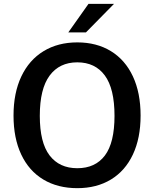

<svg xmlns="http://www.w3.org/2000/svg" viewBox="-20 -971 804 1001"><path d="M50.5 -368.5Q50.5 -486.5 91.2 -572.5Q132 -658.5 207 -704.2Q282 -750 383 -750Q483.5 -750 558 -704.5Q632.5 -659 672.8 -573Q713 -487 713 -368.5Q713 -251 673 -165.8Q633 -80.5 558.5 -35.2Q484 10 383 10Q281 10 206 -35Q131 -80 90.8 -165.2Q50.5 -250.5 50.5 -368.5ZM383 -94Q477 -94 527 -160.5Q577 -227 577 -367Q577 -509 526.5 -577.5Q476 -646 383 -646Q290 -646 238.8 -577Q187.5 -508 187.5 -367Q187.5 -227.5 238.5 -160.8Q289.5 -94 383 -94ZM574.5 -951 428 -802H336L441.5 -951Z"/></svg>

Font: 1883 Sans SemiBold
Style: Regular
Weight: 600
Designer: 1883 Sans project is a fork of Public Sans.
Version: Version 1.009